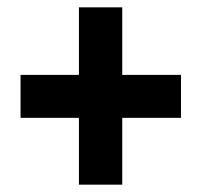

<svg xmlns="http://www.w3.org/2000/svg" viewBox="-20 -615 549 523"><path d="M195 -294H36V-411H195V-595H313V-411H473V-294H313V-112H195Z"/></svg>

Font: Noto Sans Sinhala Condensed ExtraBold
Style: Regular
Weight: 800
Width: 3
Designer: Jelle Bosma - Monotype Design Team
Foundry: Monotype Imaging Inc.
Version: Version 2.006; ttfautohint (v1.8.4.7-5d5b)